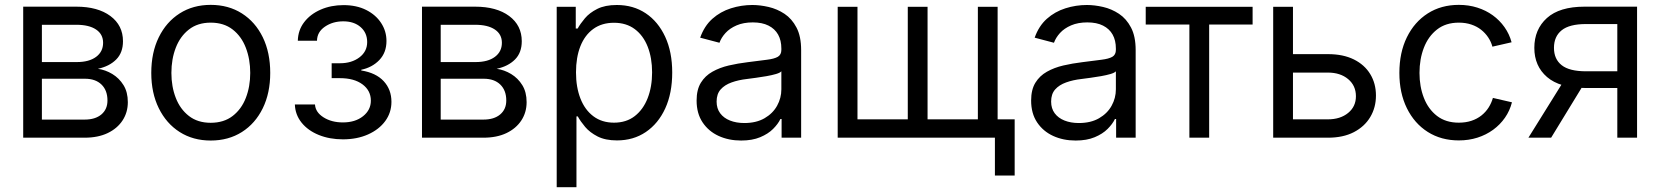

<svg xmlns="http://www.w3.org/2000/svg" viewBox="-20 -568 6848 792"><path d="M75.7 0V-540.5H294.9Q383.3 -540.5 435.3 -502Q487.3 -463.4 487.3 -397.9Q487.3 -350.6 459.2 -322.5Q431.2 -294.4 383.8 -284.2Q415 -279.8 443.4 -262.7Q471.7 -245.6 489.5 -216.8Q507.3 -188 507.3 -146.5Q507.3 -104.5 485.6 -71.3Q463.9 -38.1 424.1 -19Q384.3 0 329.1 0ZM152.8 -74.7H329.1Q373 -74.7 398.2 -95.9Q423.3 -117.2 423.3 -153.3Q423.3 -195.3 398.7 -219.2Q374 -243.2 330.6 -243.2H152.8ZM152.8 -312H296.9Q347.7 -312 376.5 -333.5Q405.3 -355 405.3 -391.6Q405.3 -426.8 376.2 -446.3Q347.2 -465.8 294.9 -465.8H152.8Z M849.1 11.7Q776.4 11.7 721.2 -23.4Q666 -58.6 635 -121.6Q604 -184.6 604 -267.1Q604 -351.1 635 -414.3Q666 -477.5 721.2 -512.7Q776.4 -547.9 849.1 -547.9Q922.4 -547.9 977.8 -512.7Q1033.2 -477.5 1064 -414.3Q1094.7 -351.1 1094.7 -267.1Q1094.7 -184.6 1064 -121.6Q1033.2 -58.6 977.8 -23.4Q922.4 11.7 849.1 11.7ZM849.1 -61.5Q903.3 -61.5 939.7 -89.6Q976.1 -117.7 994.1 -164.3Q1012.2 -210.9 1012.2 -267.1Q1012.2 -323.7 994.1 -370.8Q976.1 -418 939.7 -446.3Q903.3 -474.6 849.1 -474.6Q795.4 -474.6 759.3 -446.3Q723.1 -418 705.1 -371.1Q687 -324.2 687 -267.1Q687 -210.9 705.1 -164.3Q723.1 -117.7 759.3 -89.6Q795.4 -61.5 849.1 -61.5Z M1394.5 6.8Q1339.8 6.8 1295.2 -11.2Q1250.5 -29.3 1224.1 -62Q1197.8 -94.7 1196.3 -137.2H1279.3Q1281.2 -105 1314.5 -84Q1347.7 -63 1394.5 -63Q1445.3 -63 1477.5 -88.6Q1509.8 -114.3 1509.8 -152.8Q1509.8 -194.3 1475.3 -220Q1440.9 -245.6 1382.3 -245.6H1348.1V-307.1H1382.3Q1430.7 -307.1 1462.6 -331.3Q1494.6 -355.5 1494.6 -394.5Q1494.6 -432.6 1467.5 -456.3Q1440.4 -480 1396 -480Q1352.5 -480 1320.3 -458Q1288.1 -436 1287.6 -399.9H1208.5Q1209.5 -443.8 1234.9 -476.8Q1260.3 -509.8 1302.7 -528.3Q1345.2 -546.9 1397 -546.9Q1450.7 -546.9 1490.5 -526.9Q1530.3 -506.8 1552.2 -473.1Q1574.2 -439.5 1574.2 -398.9Q1574.2 -351.1 1544.7 -320.3Q1515.1 -289.6 1470.2 -280.3V-277.3Q1530.8 -267.6 1562.7 -233.2Q1594.7 -198.7 1594.7 -147.9Q1594.7 -103.5 1569.1 -68.6Q1543.5 -33.7 1498 -13.4Q1452.6 6.8 1394.5 6.8Z M1720.7 0V-540.5H1939.9Q2028.3 -540.5 2080.3 -502Q2132.3 -463.4 2132.3 -397.9Q2132.3 -350.6 2104.2 -322.5Q2076.2 -294.4 2028.8 -284.2Q2060.1 -279.8 2088.4 -262.7Q2116.7 -245.6 2134.5 -216.8Q2152.3 -188 2152.3 -146.5Q2152.3 -104.5 2130.6 -71.3Q2108.9 -38.1 2069.1 -19Q2029.3 0 1974.1 0ZM1797.9 -74.7H1974.1Q2018.1 -74.7 2043.2 -95.9Q2068.4 -117.2 2068.4 -153.3Q2068.4 -195.3 2043.7 -219.2Q2019 -243.2 1975.6 -243.2H1797.9ZM1797.9 -312H1941.9Q1992.7 -312 2021.5 -333.5Q2050.3 -355 2050.3 -391.6Q2050.3 -426.8 2021.2 -446.3Q1992.2 -465.8 1939.9 -465.8H1797.9Z M2276.4 204.1V-540H2355V-450.2H2362.8Q2373.5 -469.7 2392.6 -492.4Q2411.6 -515.1 2443.6 -531.2Q2475.6 -547.4 2524.4 -547.4Q2592.3 -547.4 2643.6 -513.2Q2694.8 -479 2723.9 -416.3Q2752.9 -353.5 2752.9 -269Q2752.9 -183.6 2724.1 -120.8Q2695.3 -58.1 2644 -23.4Q2592.8 11.2 2524.9 11.2Q2477.1 11.2 2445.1 -5.1Q2413.1 -21.5 2393.8 -44.4Q2374.5 -67.4 2363.3 -87.9H2357.9V204.1ZM2512.7 -62Q2563.5 -62 2598.4 -89.1Q2633.3 -116.2 2651.6 -163.1Q2669.9 -210 2669.9 -269.5Q2669.9 -328.6 2651.9 -375Q2633.8 -421.4 2598.6 -447.8Q2563.5 -474.1 2512.7 -474.1Q2462.4 -474.1 2427.2 -448.5Q2392.1 -422.9 2374 -377Q2356 -331.1 2356 -269.5Q2356 -208.5 2374.3 -161.6Q2392.6 -114.7 2427.7 -88.4Q2462.9 -62 2512.7 -62Z M3037.1 11.7Q2985.8 11.7 2944.3 -7.3Q2902.8 -26.4 2878.2 -63.2Q2853.5 -100.1 2853.5 -153.3Q2853.5 -198.2 2871.1 -226.8Q2888.7 -255.4 2918.7 -272.2Q2948.7 -289.1 2986.3 -297.9Q3023.9 -306.6 3064.5 -311.5Q3112.3 -317.9 3143.1 -321.5Q3173.8 -325.2 3188.5 -333.7Q3203.1 -342.3 3203.1 -362.3V-367.7Q3203.1 -401.4 3189.7 -425.3Q3176.3 -449.2 3150.1 -462.4Q3124 -475.6 3085.4 -475.6Q3046.9 -475.6 3018.6 -463.4Q2990.2 -451.2 2972.7 -431.9Q2955.1 -412.6 2947.8 -391.6L2868.2 -412.6Q2885.3 -460.9 2918.5 -490.5Q2951.7 -520 2994.9 -533.7Q3038.1 -547.4 3083.5 -547.4Q3115.2 -547.4 3150.4 -539.3Q3185.5 -531.2 3216.1 -511Q3246.6 -490.7 3265.6 -454.3Q3284.7 -418 3284.7 -361.3V0H3204.1V-77.1H3199.2Q3189.5 -56.6 3168.9 -36.1Q3148.4 -15.6 3115.7 -2Q3083 11.7 3037.1 11.7ZM3050.3 -60.5Q3099.6 -60.5 3133.8 -80.3Q3168 -100.1 3185.5 -131.8Q3203.1 -163.6 3203.1 -199.7V-273.9Q3197.8 -267.6 3180.9 -262.7Q3164.1 -257.8 3142.1 -253.9Q3120.1 -250 3098.4 -247.1Q3076.7 -244.1 3061.5 -242.2Q3026.4 -238.3 2997.8 -228Q2969.2 -217.8 2952.6 -199Q2936 -180.2 2936 -148.9Q2936 -120.6 2950.7 -100.8Q2965.3 -81.1 2991.2 -70.8Q3017.1 -60.5 3050.3 -60.5Z M3435.5 -540H3517.1V-75.7H3724.6V-540H3806.2V-75.7H4013.7V-540H4095.2V0H3435.5ZM4084 156.2V0H4045.9V-75.7H4165.5V156.2Z M4417 11.7Q4365.7 11.7 4324.2 -7.3Q4282.7 -26.4 4258.1 -63.2Q4233.4 -100.1 4233.4 -153.3Q4233.4 -198.2 4251 -226.8Q4268.6 -255.4 4298.6 -272.2Q4328.6 -289.1 4366.2 -297.9Q4403.8 -306.6 4444.3 -311.5Q4492.2 -317.9 4522.9 -321.5Q4553.7 -325.2 4568.4 -333.7Q4583 -342.3 4583 -362.3V-367.7Q4583 -401.4 4569.6 -425.3Q4556.2 -449.2 4530 -462.4Q4503.9 -475.6 4465.3 -475.6Q4426.8 -475.6 4398.4 -463.4Q4370.1 -451.2 4352.5 -431.9Q4335 -412.6 4327.6 -391.6L4248 -412.6Q4265.1 -460.9 4298.3 -490.5Q4331.5 -520 4374.8 -533.7Q4418 -547.4 4463.4 -547.4Q4495.1 -547.4 4530.3 -539.3Q4565.4 -531.2 4595.9 -511Q4626.5 -490.7 4645.5 -454.3Q4664.6 -418 4664.6 -361.3V0H4584V-77.1H4579.1Q4569.3 -56.6 4548.8 -36.1Q4528.3 -15.6 4495.6 -2Q4462.9 11.7 4417 11.7ZM4430.2 -60.5Q4479.5 -60.5 4513.7 -80.3Q4547.9 -100.1 4565.4 -131.8Q4583 -163.6 4583 -199.7V-273.9Q4577.6 -267.6 4560.8 -262.7Q4543.9 -257.8 4522 -253.9Q4500 -250 4478.3 -247.1Q4456.5 -244.1 4441.4 -242.2Q4406.2 -238.3 4377.7 -228Q4349.1 -217.8 4332.5 -199Q4315.9 -180.2 4315.9 -148.9Q4315.9 -120.6 4330.6 -100.8Q4345.2 -81.1 4371.1 -70.8Q4397 -60.5 4430.2 -60.5Z M4886.2 0V-466.8H4706.1V-540H5147V-466.8H4967.8V0Z M5300.3 -344.7H5458Q5520.5 -344.7 5564.7 -322.8Q5608.9 -300.8 5632.3 -262.2Q5655.8 -223.6 5655.8 -173.8Q5655.8 -124.5 5632.3 -85.2Q5608.9 -45.9 5564.7 -22.9Q5520.5 0 5458 0H5231.9V-540H5313.5V-75.7H5457.5Q5508.8 -75.7 5541 -102.1Q5573.2 -128.4 5573.2 -170.9Q5573.2 -214.8 5541 -241.7Q5508.8 -268.6 5457.5 -268.6H5300.3Z M5997.6 11.2Q5924.8 11.2 5869.6 -23.7Q5814.5 -58.6 5783.4 -121.6Q5752.4 -184.6 5752.4 -267.1Q5752.4 -351.1 5783.4 -414.3Q5814.5 -477.5 5869.6 -512.7Q5924.8 -547.9 5997.6 -547.9Q6038.6 -547.9 6074 -536.6Q6109.4 -525.4 6137.7 -504.9Q6166 -484.4 6186 -456.1Q6206.1 -427.7 6215.3 -393.6L6136.2 -375.5Q6130.9 -395.5 6118.9 -413.6Q6106.9 -431.6 6089.6 -445.3Q6072.3 -459 6049.1 -466.8Q6025.9 -474.6 5997.6 -474.6Q5943.8 -474.6 5907.7 -446.3Q5871.6 -418 5853.5 -371.1Q5835.4 -324.2 5835.4 -267.1Q5835.4 -210.9 5853.5 -164.3Q5871.6 -117.7 5907.7 -89.8Q5943.8 -62 5997.6 -62Q6026.4 -62 6049.8 -69.8Q6073.2 -77.6 6090.8 -91.6Q6108.4 -105.5 6120.4 -124.3Q6132.3 -143.1 6138.2 -164.1L6216.8 -146Q6208 -111.3 6188 -82.5Q6168 -53.7 6139.2 -32.7Q6110.4 -11.7 6074.5 -0.2Q6038.6 11.2 5997.6 11.2Z M6732.9 0H6651.4V-468.8H6522.5Q6453.6 -468.8 6421.9 -443.1Q6390.1 -417.5 6390.1 -370.6Q6390.1 -324.2 6421.9 -299.1Q6453.6 -273.9 6522.5 -273.9H6686.5V-205.1H6517.1Q6414.1 -205.1 6361.6 -250.2Q6309.1 -295.4 6309.1 -370.6Q6309.1 -446.8 6361.1 -493.7Q6413.1 -540.5 6516.1 -540.5H6732.9ZM6378.4 0H6284.7L6437 -244.6H6527.8Z"/></svg>

Font: V-Inter
Style: Regular-375
Weight: 375
Designer: Rasmus Andersson
Foundry: rsms
Version: Version 4.000;git-4146feb